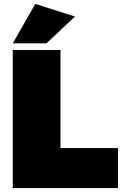

<svg xmlns="http://www.w3.org/2000/svg" viewBox="-20 -955 624 975"><path d="M44.9 0V-701.2H287.1V-203.1H579.1V0ZM44.9 -734.9 159.2 -935.1 360.8 -871.1 215.8 -734.9Z"/></svg>

Font: Trueno UltraBlack
Style: Regular
Weight: 950
Designer: Julieta Ulanovsky
Foundry: Julieta Ulanovsky
Version: Version 3.001b | FøM Fix